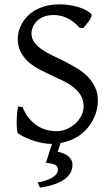

<svg xmlns="http://www.w3.org/2000/svg" viewBox="-20 -650 516 887"><path d="M314.9 111.8Q314.9 129.9 306.4 146.5Q297.9 163.1 279.8 176.8Q261.7 190.4 233.2 200.7Q204.6 210.9 164.6 216.8L153.8 192.9Q179.2 188.5 197 181.9Q214.8 175.3 226.1 167.5Q237.3 159.7 242.4 151.1Q247.6 142.6 247.6 134.8Q247.6 118.2 234.9 111.6Q222.2 105 191.9 102.1Q194.3 95.2 199.7 79.1Q204.1 65.4 211.9 40.5Q215.8 29.3 220.7 14.6H214.8Q198.7 14.6 179.7 11.2Q160.6 7.8 140.6 1.7Q120.6 -4.4 100.8 -13.2Q81.1 -22 64 -33.2Q60.5 -35.2 58.8 -49.8Q57.1 -64.5 57.1 -84.2Q57.1 -104 58.6 -124.5Q60.1 -145 64 -158.2L84 -155.8Q95.2 -127 112.1 -106Q128.9 -85 149.4 -71Q169.9 -57.1 193.6 -50.5Q217.3 -43.9 242.2 -43.9Q264.2 -43.9 286.4 -53Q308.6 -62 326.2 -77.6Q343.8 -93.3 355 -114Q366.2 -134.8 366.2 -158.2Q366.2 -188 353 -209.5Q339.8 -231 318.6 -247.6Q297.4 -264.2 270 -277.3Q242.7 -290.5 214.1 -303.7Q185.5 -316.9 158.2 -331.5Q130.9 -346.2 109.6 -365.7Q88.4 -385.3 75.2 -410.9Q62 -436.5 62 -472.2Q62 -487.3 66.4 -504.9Q70.8 -522.5 80.6 -540Q90.3 -557.6 105.7 -574Q121.1 -590.3 142.8 -602.8Q164.6 -615.2 192.9 -622.6Q221.2 -629.9 256.8 -629.9Q278.8 -629.9 301 -626.5Q323.2 -623 342.5 -617.2Q361.8 -611.3 377.4 -603Q393.1 -594.7 401.9 -585Q405.3 -582 402.1 -573.5Q398.9 -564.9 392.3 -554.9Q385.7 -544.9 377.7 -535.2Q369.6 -525.4 363.8 -520L346.2 -522.9Q332.5 -539.1 317.6 -550Q302.7 -561 287.4 -567.9Q272 -574.7 256.8 -577.6Q241.7 -580.6 228 -580.6Q200.7 -580.6 181.4 -572.5Q162.1 -564.5 149.7 -551.8Q137.2 -539.1 131.3 -523.9Q125.5 -508.8 125.5 -495.1Q125.5 -472.2 138.7 -454.3Q151.9 -436.5 173.3 -421.6Q194.8 -406.7 222.4 -393.6Q250 -380.4 278.8 -366Q307.6 -351.6 335.2 -335Q362.8 -318.4 384.3 -296.9Q405.8 -275.4 418.9 -247.8Q432.1 -220.2 432.1 -184.1Q432.1 -162.1 426.3 -139.2Q420.4 -116.2 408.4 -94Q396.5 -71.8 378.7 -52Q360.8 -32.2 336.7 -17.6Q312.5 -2.9 281.7 5.9Q271 8.8 259.8 10.7L246.6 50.8Q259.3 53.7 271.7 58.3Q284.2 63 293.7 70.3Q303.2 77.6 309.1 87.9Q314.9 98.1 314.9 111.8Z"/></svg>

Font: Gentium Plus Afr
Style: Regular
Weight: 400
Designer: J. Victor Gaultney, Annie Olsen, Iska Routamaa, Becca Hirsbrunner
Foundry: SIL International
Version: Version 5.000